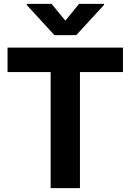

<svg xmlns="http://www.w3.org/2000/svg" viewBox="-20 -974 676 994"><path d="M19.1 -600.8V-727.5H616.6V-600.8H393.9V0H242.2V-600.8ZM247.1 -953.9 318.4 -867.2 389.3 -953.9H518.6V-948.6L374.6 -792H261.7L118.2 -948.6V-953.9Z"/></svg>

Font: Inter Tight
Style: Regular
Weight: 400
Designer: Rasmus Andersson
Foundry: rsms
Version: Version 3.002